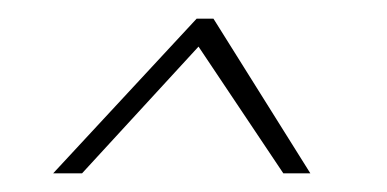

<svg xmlns="http://www.w3.org/2000/svg" viewBox="-20 -681 415 206"><path d="M37 -495 191 -661H209L313 -495H284L193 -631L68 -495Z"/></svg>

Font: Alumni Sans Thin Thin
Style: Italic
Weight: 250
Italic angle: -8°
Version: Version 1.016